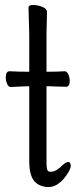

<svg xmlns="http://www.w3.org/2000/svg" viewBox="-20 -727 303 768"><path d="M166 -440H168Q210 -440 238 -442H239Q247 -442 253 -430Q259 -418 259 -404Q259 -380 244 -380L201 -381Q190 -382 168 -382H166V-78Q166 -51 171 -44Q175 -40 183 -40H185Q206 -41 232 -68Q244 -79 253.5 -79Q263 -79 263 -63Q263 -47 236 -13Q206 21 176 21H166Q132 17 115 -5Q98 -29 97 -75V-382H91L65 -381L24 -379H23Q14 -379 8.5 -391.5Q3 -404 3 -418Q3 -442 19 -442Q55 -440 91 -440H97V-590L94 -697Q94 -707 112.5 -707Q131 -707 149.5 -699.5Q168 -692 168 -679L166 -590Z"/></svg>

Font: LXGW WenKai
Style: Regular
Weight: 400
Designer: LXGW / Fontworks Inc.
Foundry: LXGW / Fontworks Inc.
Version: Version 1.520; June 14, 2025